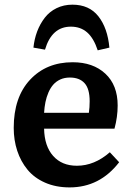

<svg xmlns="http://www.w3.org/2000/svg" viewBox="-20 -793 565 827"><path d="M292 -772.9Q364.3 -772.9 403.8 -722.7Q443.4 -672.4 451.2 -587.9L400.9 -576.2Q383.8 -628.4 355.5 -653.3Q327.1 -678.2 285.2 -678.2Q203.1 -678.2 173.8 -579.1L124 -587.9Q127.9 -625 140.1 -657.5Q152.3 -689.9 172.6 -716.3Q192.9 -742.7 223.6 -757.8Q254.4 -772.9 292 -772.9ZM279.8 14.2Q220.7 14.2 174.1 -6.3Q127.4 -26.9 98.4 -62.3Q69.3 -97.7 54.2 -143.6Q39.1 -189.5 39.1 -242.2Q39.1 -374 109.4 -449.5Q179.7 -524.9 293 -524.9Q380.9 -524.9 433.8 -475.6Q486.8 -426.3 486.8 -338.9Q486.8 -289.1 473.1 -238.8H169.9Q171.4 -163.6 209 -121.3Q246.6 -79.1 311 -79.1Q386.7 -79.1 453.1 -137.2L493.2 -94.2Q409.7 14.2 279.8 14.2ZM169.9 -307.1H362.8Q366.2 -330.1 366.2 -356.9Q366.2 -410.6 344.2 -434.8Q322.3 -459 280.8 -459Q257.8 -459 239.7 -450.7Q221.7 -442.4 209.5 -428.5Q197.3 -414.6 188.7 -394.8Q180.2 -375 175.8 -353.5Q171.4 -332 169.9 -307.1Z"/></svg>

Font: Literata Book SemiBold
Style: Regular
Weight: 600
Designer: Latin by Veronika Burian and Jose Scaglione. Greek by Irene Vlachou. Cyrillic by Vera Evstafieva
Foundry: TypeTogether
Version: Version 2.003;PS 002.003;hotconv 1.0.88;makeotf.lib2.5.64775